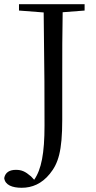

<svg xmlns="http://www.w3.org/2000/svg" viewBox="-35 -748 457 910"><path d="M55 -698 172 -689C176 -400 176 -285 176 -153C176 -21 161 55 127 104L112 88C84 64 67 57 40 57C12 57 -10 68 -15 96C-11 129 23 142 68 142C117 142 163 123 201 76C241 27 260 -31 260 -180V-391C260 -493 260 -593 262 -690L366 -698V-728H55Z"/></svg>

Font: NameLogos Serif 2
Style: Regular
Weight: 500
Version: Version 0.1